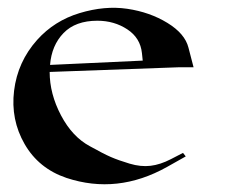

<svg xmlns="http://www.w3.org/2000/svg" viewBox="-20 -467 621 491"><path d="M438 -295 107 -283Q107 -227 136 -172Q165 -117 210 -93Q244 -74 263.5 -65.5Q283 -57 311.5 -48.5Q340 -40 365 -43Q390 -46 417 -60L448 -76L455 -67L407 -40Q280 31 150 -12Q79 -36 43 -98.5Q7 -161 16 -235Q25 -309 75 -365Q119 -414 183.5 -433.5Q248 -453 305.5 -444.5Q363 -436 408 -408.5Q453 -381 462 -345L475 -295ZM108 -301 345 -312 343 -331Q339 -370 305.5 -392Q272 -414 229 -414Q173 -414 142.5 -382.5Q112 -351 108 -301Z"/></svg>

Font: Roman Uncial Modern
Style: Medium
Weight: 500
Version: Version 001.000